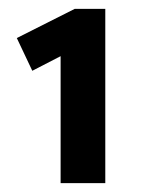

<svg xmlns="http://www.w3.org/2000/svg" viewBox="-20 -822 327 434"><path d="M218 -408H117V-695L53 -662L18 -736L149 -802H218Z"/></svg>

Font: Gantari
Style: Bold
Weight: 700
Designer: Anugrah Pasau
Foundry: Lafontype
Version: Version 1.000